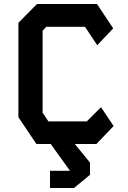

<svg xmlns="http://www.w3.org/2000/svg" viewBox="-20 -720 640 960"><path d="M165 -700H465L546 -578L466 -494L405 -586H211L193 -566V-157L222 -113H414L485 -184L548 -90L462 0H162L72 -134V-606ZM230 134H330L230 -5H350L430 93V154L350 220H230Z"/></svg>

Font: Kode Mono
Style: Bold
Weight: 700
Monospace: yes
Designer: Isa Ozler
Foundry: Kadena LLC
Version: Version 1.206;gftools[0.9.28]